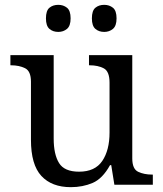

<svg xmlns="http://www.w3.org/2000/svg" viewBox="-20 -764 675 794"><path d="M273 10Q194 10 151 -36.5Q108 -83 108 -186V-426Q108 -470 83.5 -482Q59 -494 26 -494H23V-536H202V-191Q202 -126 224 -90Q246 -54 307 -54Q373 -54 403 -98.5Q433 -143 433 -216V-422Q433 -469 409 -481.5Q385 -494 351 -494H348V-536H527V-109Q527 -65 551.5 -53.5Q576 -42 609 -42H612V0H453L440 -81H435Q404 -25 363 -7.5Q322 10 273 10ZM411 -632Q389 -632 374.5 -644.5Q360 -657 360 -688Q360 -720 374.5 -732Q389 -744 411 -744Q432 -744 447 -732Q462 -720 462 -688Q462 -657 447 -644.5Q432 -632 411 -632ZM221 -632Q199 -632 184.5 -644.5Q170 -657 170 -688Q170 -720 184.5 -732Q199 -744 221 -744Q242 -744 257 -732Q272 -720 272 -688Q272 -657 257 -644.5Q242 -632 221 -632Z"/></svg>

Font: Noto Serif Old Uyghur
Style: Regular
Weight: 400
Designer: Lewis McGuffie
Foundry: Google LLC
Version: Version 1.003; ttfautohint (v1.8.4.7-5d5b)